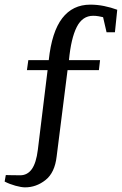

<svg xmlns="http://www.w3.org/2000/svg" viewBox="-54 -637 525 827"><path d="M54 170Q38 170 12.5 163Q-13 156 -34 145L-29 117Q-29 117 -7.5 117.5Q14 118 33 118Q64 118 83 91.5Q102 65 109 8L151 -335H62L68 -378H156Q169 -500 214 -558.5Q259 -617 335 -617Q365 -617 394.5 -611Q424 -605 451 -595L441 -498H405L390 -563Q382 -565 370.5 -567Q359 -569 347 -569Q301 -569 276.5 -520.5Q252 -472 243 -378H377L372 -335H237L190 37Q182 107 142 138.5Q102 170 54 170Z"/></svg>

Font: Manuale Medium
Style: Regular
Weight: 500
Designer: Eduardo Tunni / Pablo Cosgaya
Foundry: Eduardo Tunni / Pablo Cosgaya
Version: Version 1.002